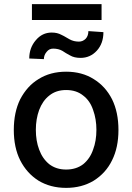

<svg xmlns="http://www.w3.org/2000/svg" viewBox="-20 -901 642 932"><path d="M167 -24Q110 -60 78 -123Q47 -185 47 -270Q47 -356 78 -419Q112 -484 167 -517Q224 -553 301 -553Q378 -553 435 -517Q492 -482 524 -419Q555 -356 555 -270Q555 -185 524 -123Q494 -61 435 -24Q377 11 301 11Q225 11 167 -24ZM384 -104Q417 -131 432 -175Q448 -217 448 -271Q448 -323 432 -367Q417 -412 384 -437Q351 -464 301 -464Q252 -464 219 -437Q187 -412 170 -367Q154 -323 154 -271Q154 -217 170 -175Q186 -131 219 -104Q253 -78 301 -78Q350 -78 384 -104ZM450 -655Q418 -620 371 -620Q340 -620 320 -632Q299 -643 283 -654Q264 -665 238 -665Q219 -665 207 -650Q193 -634 193 -614L122 -617Q122 -669 154 -706Q185 -743 231 -743Q258 -743 278 -732Q291 -726 300.5 -720Q310 -714 318 -710Q338 -699 363 -699Q382 -699 396 -713Q409 -727 409 -750L482 -745Q482 -690 450 -655ZM135 -804V-881H473V-804Z"/></svg>

Font: Sinter Medium
Style: Regular
Weight: 500
Foundry: Adobe & rsms
Version: Version 1.000